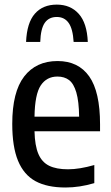

<svg xmlns="http://www.w3.org/2000/svg" viewBox="-20 -824 494 854"><path d="M425 -240H133.5Q135 -176 150.8 -139.2Q166.5 -102.5 198.5 -86.8Q230.5 -71 282.5 -71Q333.5 -71 399.5 -90V-9.5Q334 10 271.5 10Q189.5 10 137.8 -18.2Q86 -46.5 60.2 -108.8Q34.5 -171 34.5 -273Q34.5 -415 87.5 -483.8Q140.5 -552.5 236 -552.5Q328.5 -552.5 376.8 -484.2Q425 -416 425 -271ZM133.5 -305H332Q331 -373.5 319.5 -412.8Q308 -452 287.2 -467.8Q266.5 -483.5 235.5 -483.5Q187.5 -483.5 161.2 -444Q135 -404.5 133.5 -305ZM232.5 -803.5Q293.5 -803.5 330.2 -762.5Q367 -721.5 370.5 -637.5H307.5Q304 -696 285.2 -722.2Q266.5 -748.5 232.5 -748.5Q197.5 -748.5 179.2 -722.5Q161 -696.5 159 -637.5H96Q99.5 -722.5 135 -763Q170.5 -803.5 232.5 -803.5Z"/></svg>

Font: Encode Sans Condensed Medium
Style: Regular
Weight: 500
Width: 3
Designer: Multiple Designers
Foundry: Impallari Type
Version: Version 2.000